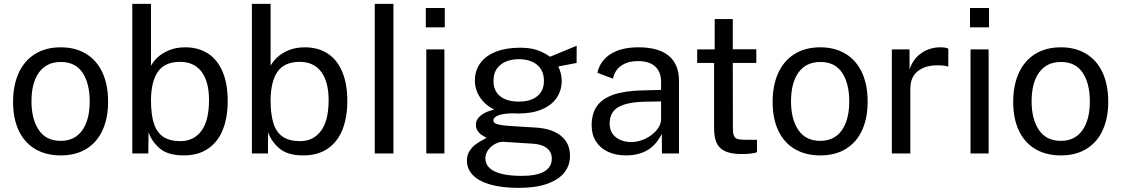

<svg xmlns="http://www.w3.org/2000/svg" viewBox="-20 -780 5700 976"><path d="M46.5 -262.5Q46.5 -346 74.8 -408.5Q103 -471 157.5 -505.2Q212 -539.5 289 -539.5Q362 -539.5 416.2 -507.2Q470.5 -475 500 -412.8Q529.5 -350.5 529.5 -262.5Q529.5 -181 502 -119.5Q474.5 -58 420.2 -24Q366 10 289 10Q215 10 160.5 -21.5Q106 -53 76.2 -114.2Q46.5 -175.5 46.5 -262.5ZM289 -64Q359.5 -64 397.8 -117.2Q436 -170.5 436 -264.5Q436 -355.5 399.8 -410.2Q363.5 -465 289 -465Q217.5 -465 178.8 -412.5Q140 -360 140 -264.5Q140 -175 177 -119.5Q214 -64 289 -64Z M735 -108.5 734 0H652.5V-760.5H747.5V-445.5Q758 -466 780.2 -487.5Q802.5 -509 838.5 -524.2Q874.5 -539.5 921.5 -539.5Q988 -539.5 1036.5 -508.5Q1085 -477.5 1111.2 -416.2Q1137.5 -355 1137.5 -266.5Q1137.5 -182.5 1112.5 -120.2Q1087.5 -58 1037.2 -24Q987 10 914 10Q832.5 10 791 -26.5Q749.5 -63 735 -108.5ZM897.5 -62.5Q964.5 -62.5 1003.5 -114.5Q1042.5 -166.5 1042.5 -271.5Q1042.5 -364.5 1004.8 -415Q967 -465.5 895.5 -465.5Q818.5 -465.5 783.5 -416.5Q748.5 -367.5 747.5 -271.5Q747.5 -196.5 762.8 -151Q778 -105.5 810.8 -84Q843.5 -62.5 897.5 -62.5Z M1343 -108.5 1342 0H1260.5V-760.5H1355.5V-445.5Q1366 -466 1388.2 -487.5Q1410.5 -509 1446.5 -524.2Q1482.5 -539.5 1529.5 -539.5Q1596 -539.5 1644.5 -508.5Q1693 -477.5 1719.2 -416.2Q1745.5 -355 1745.5 -266.5Q1745.5 -182.5 1720.5 -120.2Q1695.5 -58 1645.2 -24Q1595 10 1522 10Q1440.5 10 1399 -26.5Q1357.5 -63 1343 -108.5ZM1505.5 -62.5Q1572.5 -62.5 1611.5 -114.5Q1650.5 -166.5 1650.5 -271.5Q1650.5 -364.5 1612.8 -415Q1575 -465.5 1503.5 -465.5Q1426.5 -465.5 1391.5 -416.5Q1356.5 -367.5 1355.5 -271.5Q1355.5 -196.5 1370.8 -151Q1386 -105.5 1418.8 -84Q1451.5 -62.5 1505.5 -62.5Z M1885 -760.5H1980V0H1885Z M2239 0H2147V-529H2239ZM2144.5 -739.5H2241V-641H2144.5Z M2353.5 35.5Q2353.5 7 2368.2 -14.5Q2383 -36 2401 -48.5Q2419 -61 2441 -72.5Q2450.5 -77.5 2453.5 -79.5Q2450.5 -81.5 2435 -90Q2419.5 -98.5 2409.2 -113Q2399 -127.5 2399 -146Q2399 -172 2423 -192.2Q2447 -212.5 2492.5 -223Q2446 -246 2420 -285.2Q2394 -324.5 2394 -370Q2394 -421 2421.5 -459Q2449 -497 2501 -517.2Q2553 -537.5 2624 -537.5Q2673 -537.5 2708.2 -526Q2743.5 -514.5 2776 -491.5L2911.5 -547.5L2911 -460L2818 -442Q2826 -425.5 2830.8 -406.2Q2835.5 -387 2835.5 -370Q2835.5 -322 2810.8 -284.2Q2786 -246.5 2736.2 -224.8Q2686.5 -203 2615 -203Q2600.5 -203 2583.5 -204Q2533 -202.5 2510.5 -192.5Q2488 -182.5 2488 -168.5Q2488 -158.5 2497.8 -153Q2507.5 -147.5 2528.5 -144.2Q2549.5 -141 2589.5 -138.5L2704.5 -131.5Q2787.5 -126 2832.5 -88.8Q2877.5 -51.5 2877.5 12Q2877.5 61 2848.5 97.5Q2819.5 134 2761 154.5Q2702.5 175 2617 175Q2534 175 2475 158.8Q2416 142.5 2384.8 111.2Q2353.5 80 2353.5 35.5ZM2633.5 114Q2707.5 114 2746.2 92Q2785 70 2785 26Q2785 -6.5 2760.5 -26.5Q2736 -46.5 2689 -49.5L2540.5 -59Q2520.5 -60.5 2498.5 -49.2Q2476.5 -38 2462 -18.2Q2447.5 1.5 2447.5 25Q2447.5 68 2493.8 91Q2540 114 2633.5 114ZM2618 -263.5Q2676.5 -263.5 2710.8 -290.8Q2745 -318 2745 -369Q2745 -421.5 2710.5 -450.2Q2676 -479 2618 -479Q2559 -479 2523.8 -450.2Q2488.5 -421.5 2488.5 -369Q2488.5 -318.5 2522.2 -291Q2556 -263.5 2618 -263.5Z M3246 -320.5 3340.5 -323V-364.5Q3340.5 -414 3310.8 -441.8Q3281 -469.5 3222.5 -469.5Q3173.5 -469.5 3139.5 -447.2Q3105.5 -425 3096 -380L3016.5 -410Q3031 -472.5 3085 -506Q3139 -539.5 3225.5 -539.5Q3328 -539.5 3379.8 -496.2Q3431.5 -453 3431.5 -369.5V0H3345L3344 -99.5Q3314.5 -40.5 3268.8 -15.2Q3223 10 3162 10Q3110.5 10 3071 -8.2Q3031.5 -26.5 3009.5 -61Q2987.5 -95.5 2987.5 -143Q2987.5 -202.5 3014.5 -240.8Q3041.5 -279 3098.5 -298.8Q3155.5 -318.5 3246 -320.5ZM3190 -58Q3225 -58 3260.2 -74.8Q3295.5 -91.5 3318 -118.5Q3340.5 -145.5 3340.5 -174V-264.5L3262 -263Q3168.5 -261.5 3123.8 -235.8Q3079 -210 3079 -152Q3079 -108 3109.8 -83Q3140.5 -58 3190 -58Z M3705 -460 3705.5 -131Q3705.5 -102.5 3711 -89.8Q3716.5 -77 3729.5 -73.2Q3742.5 -69.5 3770 -69.5H3828V-6Q3803 3 3749.5 3Q3695.5 3 3665 -11.8Q3634.5 -26.5 3622.2 -54.8Q3610 -83 3610 -128V-460H3524V-529H3613V-683H3705V-529.5H3824.5V-460Z M3907.5 -262.5Q3907.5 -346 3935.8 -408.5Q3964 -471 4018.5 -505.2Q4073 -539.5 4150 -539.5Q4223 -539.5 4277.2 -507.2Q4331.5 -475 4361 -412.8Q4390.5 -350.5 4390.5 -262.5Q4390.5 -181 4363 -119.5Q4335.5 -58 4281.2 -24Q4227 10 4150 10Q4076 10 4021.5 -21.5Q3967 -53 3937.2 -114.2Q3907.5 -175.5 3907.5 -262.5ZM4150 -64Q4220.5 -64 4258.8 -117.2Q4297 -170.5 4297 -264.5Q4297 -355.5 4260.8 -410.2Q4224.5 -465 4150 -465Q4078.5 -465 4039.8 -412.5Q4001 -360 4001 -264.5Q4001 -175 4038 -119.5Q4075 -64 4150 -64Z M4513.5 -529H4603.5V-427.5Q4622.5 -482.5 4665 -511Q4707.5 -539.5 4760 -539.5Q4788.5 -539.5 4800.5 -532.5V-441Q4793.5 -444 4781.8 -445.8Q4770 -447.5 4760.5 -447.5Q4755 -448 4744 -448Q4683 -448 4645.2 -418Q4607.5 -388 4607.5 -329V0H4513.5Z M5005.5 0H4913.5V-529H5005.5ZM4911 -739.5H5007.5V-641H4911Z M5130.5 -262.5Q5130.5 -346 5158.8 -408.5Q5187 -471 5241.5 -505.2Q5296 -539.5 5373 -539.5Q5446 -539.5 5500.2 -507.2Q5554.5 -475 5584 -412.8Q5613.5 -350.5 5613.5 -262.5Q5613.5 -181 5586 -119.5Q5558.5 -58 5504.2 -24Q5450 10 5373 10Q5299 10 5244.5 -21.5Q5190 -53 5160.2 -114.2Q5130.5 -175.5 5130.5 -262.5ZM5373 -64Q5443.5 -64 5481.8 -117.2Q5520 -170.5 5520 -264.5Q5520 -355.5 5483.8 -410.2Q5447.5 -465 5373 -465Q5301.5 -465 5262.8 -412.5Q5224 -360 5224 -264.5Q5224 -175 5261 -119.5Q5298 -64 5373 -64Z"/></svg>

Font: 1883 Sans
Style: Regular
Weight: 400
Designer: 1883 Sans project is a fork of Public Sans.
Version: Version 1.009